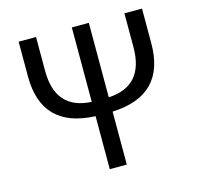

<svg xmlns="http://www.w3.org/2000/svg" viewBox="-106 -846 992 959"><g transform="rotate(-15 390.0 -366.5)"><path d="M709 -733V-553Q709 -285 434 -274V0H346V-274Q71 -285 71 -553V-733H161V-558Q161 -357 346 -348V-733H434V-348Q618 -357 618 -558V-733Z"/></g></svg>

Font: 思源黑体R
Style: Regular
Weight: 400
Designer: Ryoko NISHIZUKA  (kana & ideographs); Paul D. Hunt (Latin, Greek & Cyrillic); Wenlong ZHANG  (bopomofo); Sandoll Communi
Foundry: Adobe Systems Incorporated
Version: Version 1.00 June 24, 2014, initial release